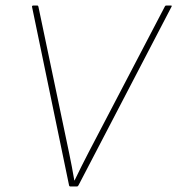

<svg xmlns="http://www.w3.org/2000/svg" viewBox="-20 -675 642 695"><path d="M235 0Q231 0 230 -4L96 -650Q95 -655 101 -655H115Q118 -655 119 -651L230 -122Q235 -97 240 -72Q245 -47 249 -22H250Q262 -47 275 -73Q288 -99 301 -124L577 -652Q578 -655 582 -655H599Q601 -655 601.5 -654Q602 -653 601 -651L264 -4Q262 0 258 0Z"/></svg>

Font: Sofia Sans Thin
Style: Italic
Weight: 250
Italic angle: -9°
Version: Version 4.100-B